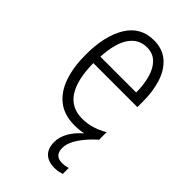

<svg xmlns="http://www.w3.org/2000/svg" viewBox="-233 -616 910 910"><g transform="rotate(45 222.5 -161.0)"><path d="M283 127Q283 178 333 178Q345 178 355.5 176Q366 174 372 172V212Q363 215 350.5 217.5Q338 220 324 220Q282 220 259 198Q236 176 236 133Q236 99 255.5 65.5Q275 32 308 4Q280 10 248 10Q180 10 136 -24Q92 -58 70.5 -120Q49 -182 49 -264Q49 -391 95 -466.5Q141 -542 230 -542Q288 -542 325.5 -509.5Q363 -477 380.5 -422.5Q398 -368 398 -303V-262H103Q104 -152 141 -95Q178 -38 252 -38Q316 -38 379 -75V-23L376 -22Q334 16 308.5 54.5Q283 93 283 127ZM230 -495Q175 -495 142.5 -448Q110 -401 105 -307H345Q345 -359 333 -402Q321 -445 295.5 -470Q270 -495 230 -495Z"/></g></svg>

Font: Noto Sans Devanagari UI Condensed Light
Style: Regular
Weight: 300
Width: 3
Designer: Jelle Bosma - Monotype Design Team
Foundry: Monotype Imaging Inc.
Version: Version 2.004; ttfautohint (v1.8.4.7-5d5b)